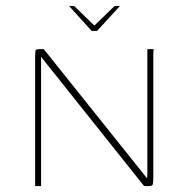

<svg xmlns="http://www.w3.org/2000/svg" viewBox="-20 -625 635 645"><path d="M212 -605H229L297 -539L365 -605H383L306 -521H288ZM98 0V-428Q98 -451 99.5 -455.5Q101 -460 113 -460H127L474 -26L475 -37V-460H497Q496 -459 495.5 -455Q495 -451 495 -446.5Q495 -442 495 -437V-32Q495 -10 493 -5Q491 0 479 0H464L118 -434V-426V0Z"/></svg>

Font: Genos Thin
Style: Regular
Weight: 100
Designer: Robert E. Leuschke
Foundry: Robert E. Leuschke
Version: Version 1.010